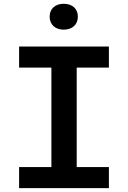

<svg xmlns="http://www.w3.org/2000/svg" viewBox="-20 -970 660 990"><path d="M78.5 0H541.5V-108.5H375.5V-621.5H541.5V-730H78.5V-621.5H245V-108.5H78.5ZM308.5 -817C352 -817 381.5 -843 381.5 -884C381.5 -925.5 352 -950.5 308.5 -950.5C265.5 -950.5 236 -925.5 236 -884C236 -843 265.5 -817 308.5 -817Z"/></svg>

Font: Monaspace Neon SemiBold
Style: Regular
Weight: 600
Designer: Riley Cran & the Lettermatic Team
Foundry: Lettermatic
Version: Version 1.200 (Monaspace Neon)